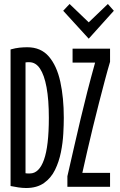

<svg xmlns="http://www.w3.org/2000/svg" viewBox="-20 -937 600 963"><path d="M111 6Q93 6 72.5 3Q52 0 33 -4V-689Q58 -696 78 -698Q98 -700 117 -700Q185 -700 225 -653.5Q265 -607 282.5 -527Q300 -447 300 -346Q300 -312 297.5 -266.5Q295 -221 285.5 -173.5Q276 -126 256 -85Q236 -44 200.5 -19Q165 6 111 6ZM130 -67Q176 -67 200.5 -135.5Q225 -204 225 -346Q225 -437 213.5 -499Q202 -561 180.5 -593Q159 -625 127 -625Q123 -625 118 -625Q113 -625 108 -624V-68Q113 -67 118.5 -67Q124 -67 130 -67ZM318 0V-53Q337 -136 353 -206Q369 -276 384.5 -341.5Q400 -407 417.5 -475.5Q435 -544 457 -623H344V-693H532V-627Q520 -587 506 -534Q492 -481 476.5 -421Q461 -361 446 -299Q431 -237 417.5 -178.5Q404 -120 393 -70H532V0ZM425 -743 297 -883 329 -917 425 -825 521 -917 551 -883Z"/></svg>

Font: Ubuntu Sans Mono
Style: Regular
Weight: 400
Monospace: yes
Designer: Dalton Maag Ltd
Foundry: Dalton Maag Ltd
Version: Version 1.006